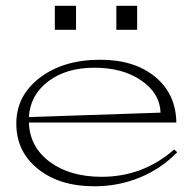

<svg xmlns="http://www.w3.org/2000/svg" viewBox="-20 -632 683 672"><path d="M542 -237.8Q539.6 -305.7 474.6 -350.3Q409.7 -395 310.1 -395Q211.4 -395 148.4 -346.9Q85.4 -298.8 81.1 -222.2ZM37.1 -199.2Q37.1 -297.4 119.6 -360.1Q202.1 -422.9 331.1 -422.9Q450.7 -422.9 523.2 -363Q595.7 -303.2 597.2 -203.1H81.1Q84 -117.7 154.3 -65.4Q224.6 -13.2 335.9 -13.2Q480.5 -13.2 589.8 -108.9L600.1 -99.1Q544.9 -42 470 -11Q395 20 310.1 20Q188.5 20 112.8 -40.8Q37.1 -101.6 37.1 -199.2ZM171.9 -527.8V-611.8H246.1V-527.8ZM387.2 -527.8V-611.8H460V-527.8Z"/></svg>

Font: Halibut Exp Thin
Style: Regular
Weight: 250
Width: 7
Designer: Matteo Maggi
Foundry: Collletttivo
Version: Version 3.080 | FøM Fix